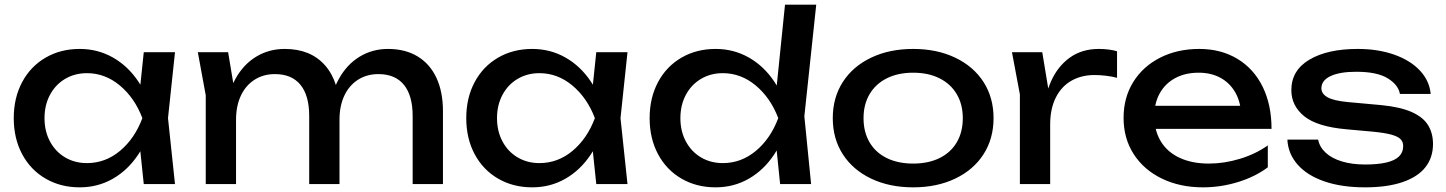

<svg xmlns="http://www.w3.org/2000/svg" viewBox="-20 -790 6206 824"><path d="M575 -210 601 -283 575 -355 597 -566H731L701 -283L731 0H597ZM322 14Q240 14 175.5 -23.5Q111 -61 75 -128.5Q39 -196 39 -283Q39 -370 75 -437.5Q111 -505 175.5 -542.5Q240 -580 322 -580Q400 -580 465 -543Q530 -506 574.5 -439Q619 -372 637 -283Q618 -194 573.5 -127Q529 -60 464.5 -23Q400 14 322 14ZM353 -90Q432 -90 495 -142.5Q558 -195 591 -283Q558 -370 494.5 -423Q431 -476 353 -476Q301 -476 259.5 -451.5Q218 -427 194.5 -383Q171 -339 171 -283Q171 -227 194.5 -183Q218 -139 259.5 -114.5Q301 -90 353 -90Z M959 -566 993 -362V0H863V-381L829 -566ZM1437 -313V0H1307V-292Q1307 -380 1269.5 -426Q1232 -472 1160 -472Q1110 -472 1072 -447.5Q1034 -423 1013.5 -379Q993 -335 993 -276L947 -301Q955 -387 989.5 -450Q1024 -513 1079 -546.5Q1134 -580 1202 -580Q1313 -580 1375 -509.5Q1437 -439 1437 -313ZM1881 -313V0H1751V-292Q1751 -380 1713.5 -426Q1676 -472 1604 -472Q1554 -472 1516 -447.5Q1478 -423 1457.5 -379Q1437 -335 1437 -276L1391 -301Q1399 -387 1433.5 -450Q1468 -513 1523 -546.5Q1578 -580 1645 -580Q1719 -580 1772 -548Q1825 -516 1853 -456Q1881 -396 1881 -313Z M2517 -210 2543 -283 2517 -355 2539 -566H2673L2643 -283L2673 0H2539ZM2264 14Q2182 14 2117.5 -23.5Q2053 -61 2017 -128.5Q1981 -196 1981 -283Q1981 -370 2017 -437.5Q2053 -505 2117.5 -542.5Q2182 -580 2264 -580Q2342 -580 2407 -543Q2472 -506 2516.5 -439Q2561 -372 2579 -283Q2560 -194 2515.5 -127Q2471 -60 2406.5 -23Q2342 14 2264 14ZM2295 -90Q2374 -90 2437 -142.5Q2500 -195 2533 -283Q2500 -370 2436.5 -423Q2373 -476 2295 -476Q2243 -476 2201.5 -451.5Q2160 -427 2136.5 -383Q2113 -339 2113 -283Q2113 -227 2136.5 -183Q2160 -139 2201.5 -114.5Q2243 -90 2295 -90Z M3306 -215 3335 -282 3307 -359 3349 -770H3483L3432 -291L3461 0H3328ZM3051 14Q2969 14 2904.5 -23.5Q2840 -61 2804 -128.5Q2768 -196 2768 -283Q2768 -370 2804 -437.5Q2840 -505 2904.5 -542.5Q2969 -580 3051 -580Q3129 -580 3194 -543Q3259 -506 3303.5 -439Q3348 -372 3366 -283Q3347 -194 3302.5 -127Q3258 -60 3193.5 -23Q3129 14 3051 14ZM3082 -90Q3161 -90 3224 -142.5Q3287 -195 3320 -283Q3287 -370 3223.5 -423Q3160 -476 3082 -476Q3030 -476 2988.5 -451.5Q2947 -427 2923.5 -383Q2900 -339 2900 -283Q2900 -227 2923.5 -183Q2947 -139 2988.5 -114.5Q3030 -90 3082 -90Z M3554 -283Q3554 -371 3597 -438Q3640 -505 3718.5 -542.5Q3797 -580 3899 -580Q4001 -580 4079.5 -542.5Q4158 -505 4201 -438Q4244 -371 4244 -283Q4244 -195 4201 -128Q4158 -61 4079.5 -23.5Q4001 14 3899 14Q3797 14 3718.5 -23.5Q3640 -61 3597 -128Q3554 -195 3554 -283ZM4112 -283Q4112 -342 4086 -386Q4060 -430 4012 -454Q3964 -478 3899 -478Q3834 -478 3786 -454Q3738 -430 3712 -386Q3686 -342 3686 -283Q3686 -223 3712 -179Q3738 -135 3786 -111.5Q3834 -88 3899 -88Q3964 -88 4012 -111.5Q4060 -135 4086 -179Q4112 -223 4112 -283Z M4453 -566 4487 -360V0H4357V-385L4323 -566ZM4677 -468Q4621 -468 4578 -443.5Q4535 -419 4511 -371Q4487 -323 4487 -256L4457 -293Q4462 -376 4490.5 -440.5Q4519 -505 4571 -542.5Q4623 -580 4696 -580Q4716 -580 4737 -577.5Q4758 -575 4774 -570V-456Q4752 -462 4726 -465Q4700 -468 4677 -468Z M4802 -284Q4802 -371 4843.5 -438Q4885 -505 4959 -542.5Q5033 -580 5127 -580Q5220 -580 5290.5 -537.5Q5361 -495 5399 -417.5Q5437 -340 5437 -237H4904V-336H5372L5307 -299Q5304 -355 5280.5 -395Q5257 -435 5217 -456.5Q5177 -478 5124 -478Q5067 -478 5024 -455Q4981 -432 4957.5 -390Q4934 -348 4934 -292Q4934 -229 4962 -183Q4990 -137 5043 -112.5Q5096 -88 5168 -88Q5234 -88 5301.5 -108.5Q5369 -129 5421 -166V-72Q5368 -32 5294 -9Q5220 14 5143 14Q5044 14 4966.5 -23.5Q4889 -61 4845.5 -128.5Q4802 -196 4802 -284Z M5838 14Q5738 14 5664 -11.5Q5590 -37 5549 -83.5Q5508 -130 5505 -191H5637Q5643 -159 5669.5 -134.5Q5696 -110 5739.5 -97Q5783 -84 5839 -84Q5893 -84 5929.5 -92.5Q5966 -101 5984 -118.5Q6002 -136 6002 -163Q6002 -182 5990 -193.5Q5978 -205 5950 -212.5Q5922 -220 5871 -225L5760 -235Q5633 -246 5577.5 -291Q5522 -336 5522 -403Q5522 -488 5599.5 -534Q5677 -580 5807 -580Q5894 -580 5963.5 -555.5Q6033 -531 6074 -487Q6115 -443 6120 -387H5988Q5981 -426 5935.5 -454Q5890 -482 5800 -482Q5730 -482 5690.5 -463.5Q5651 -445 5651 -411Q5651 -388 5676.5 -373Q5702 -358 5764 -352L5907 -339Q5990 -331 6039 -309Q6088 -287 6109 -252.5Q6130 -218 6130 -172Q6130 -114 6097.5 -72.5Q6065 -31 5999.5 -8.5Q5934 14 5838 14Z"/></svg>

Font: Unbounded Variable
Style: Regular
Weight: 400
Designer: Luke Prowse, Jean-Baptiste Morizot, Fátima Lázaro, Florian Runge
Foundry: NaN
Version: Version 1.600;FEAKit 1.0